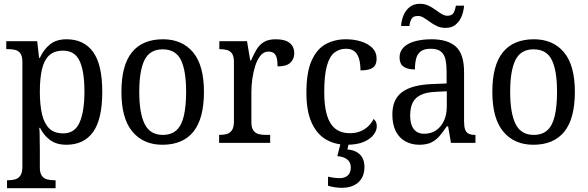

<svg xmlns="http://www.w3.org/2000/svg" viewBox="-20 -753 3101 1012"><path d="M17 239V197H24Q44 197 61 192Q78 187 88 171.5Q98 156 98 125V-426Q98 -456 88 -470.5Q78 -485 61.5 -489.5Q45 -494 25 -494H13V-536H176L186 -448H190Q210 -492 243.5 -519Q277 -546 331 -546Q422 -546 470.5 -479.5Q519 -413 519 -269Q519 -124 470.5 -57Q422 10 330 10Q278 10 244.5 -14.5Q211 -39 191 -79H187Q189 -62 189 -41.5Q189 -21 189.5 -1.5Q190 18 190 34V130Q190 159 200.5 173.5Q211 188 228 192.5Q245 197 265 197H273V239ZM314 -50Q374 -50 399.5 -107.5Q425 -165 425 -271Q425 -378 399.5 -432Q374 -486 313 -486Q266 -486 239.5 -461.5Q213 -437 201.5 -389Q190 -341 190 -270Q190 -200 201.5 -151Q213 -102 239.5 -76Q266 -50 314 -50Z M836 10Q736 10 678 -59Q620 -128 620 -269Q620 -409 675.5 -477.5Q731 -546 839 -546Q940 -546 997.5 -477.5Q1055 -409 1055 -269Q1055 -128 999.5 -59Q944 10 836 10ZM838 -42Q884 -42 911 -67.5Q938 -93 949.5 -144Q961 -195 961 -269Q961 -381 933.5 -437Q906 -493 837 -493Q770 -493 742 -437Q714 -381 714 -269Q714 -157 742.5 -99.5Q771 -42 838 -42Z M1135 0V-42H1138Q1160 -42 1176.5 -47Q1193 -52 1203 -67.5Q1213 -83 1213 -114V-426Q1213 -456 1203 -470.5Q1193 -485 1176 -489.5Q1159 -494 1139 -494H1136V-536H1282L1299 -434H1303Q1316 -464 1331 -490Q1346 -516 1370 -531Q1394 -546 1433 -546Q1483 -546 1507 -526.5Q1531 -507 1531 -472Q1531 -442 1510.5 -422.5Q1490 -403 1443 -403Q1443 -431 1438.5 -448Q1434 -465 1423.5 -473Q1413 -481 1394 -481Q1370 -481 1353 -460Q1336 -439 1325.5 -406.5Q1315 -374 1310 -337.5Q1305 -301 1305 -270V-109Q1305 -80 1315.5 -65.5Q1326 -51 1342.5 -46.5Q1359 -42 1379 -42H1404V0Z M1807 10Q1746 10 1698 -18Q1650 -46 1622.5 -106.5Q1595 -167 1595 -265Q1595 -372 1622.5 -433.5Q1650 -495 1697 -520.5Q1744 -546 1803 -546Q1846 -546 1883 -534.5Q1920 -523 1942.5 -500.5Q1965 -478 1965 -444Q1965 -421 1956 -407.5Q1947 -394 1928 -388Q1909 -382 1880 -382Q1880 -414 1873.5 -439.5Q1867 -465 1850.5 -480.5Q1834 -496 1803 -496Q1769 -496 1743 -476Q1717 -456 1703 -406Q1689 -356 1689 -266Q1689 -195 1703 -147Q1717 -99 1747 -75Q1777 -51 1825 -51Q1855 -51 1879.5 -61Q1904 -71 1921.5 -88Q1939 -105 1949 -126Q1957 -120 1961.5 -110.5Q1966 -101 1966 -87Q1966 -65 1949 -42.5Q1932 -20 1897 -5Q1862 10 1807 10ZM1780 237Q1765 237 1745 234Q1725 231 1709 226V178Q1725 182 1741.5 184Q1758 186 1770 186Q1798 186 1813.5 171.5Q1829 157 1829 130Q1829 101 1809 86.5Q1789 72 1758 70L1778 -9H1821L1811 35Q1841 37 1861 49Q1881 61 1891 80.5Q1901 100 1901 127Q1901 179 1869 208Q1837 237 1780 237Z M2190 10Q2150 10 2117.5 -7.5Q2085 -25 2066.5 -60.5Q2048 -96 2048 -150Q2048 -230 2100 -268Q2152 -306 2258 -310L2334 -313V-373Q2334 -410 2328.5 -437.5Q2323 -465 2305 -480.5Q2287 -496 2250 -496Q2216 -496 2198 -482.5Q2180 -469 2173.5 -444.5Q2167 -420 2167 -387Q2127 -387 2106.5 -402Q2086 -417 2086 -450Q2086 -483 2108.5 -504.5Q2131 -526 2169 -536Q2207 -546 2255 -546Q2340 -546 2383 -507Q2426 -468 2426 -373V-114Q2426 -86 2431.5 -70.5Q2437 -55 2450 -48.5Q2463 -42 2483 -42H2486V0H2357L2342 -87H2335Q2316 -59 2297.5 -37Q2279 -15 2254 -2.5Q2229 10 2190 10ZM2215 -48Q2252 -48 2278.5 -66Q2305 -84 2320 -116.5Q2335 -149 2335 -191V-272L2277 -269Q2226 -267 2196.5 -252Q2167 -237 2154.5 -210.5Q2142 -184 2142 -145Q2142 -114 2150 -92.5Q2158 -71 2174.5 -59.5Q2191 -48 2215 -48ZM2328 -606Q2303 -606 2283 -615.5Q2263 -625 2246 -637.5Q2229 -650 2213.5 -659.5Q2198 -669 2183 -669Q2157 -669 2148.5 -652.5Q2140 -636 2138 -616H2094Q2096 -646 2107 -672.5Q2118 -699 2139.5 -716Q2161 -733 2194 -733Q2218 -733 2238 -723.5Q2258 -714 2275 -701.5Q2292 -689 2307.5 -679.5Q2323 -670 2338 -670Q2363 -670 2371.5 -686.5Q2380 -703 2383 -723H2426Q2424 -693 2413 -666.5Q2402 -640 2381.5 -623Q2361 -606 2328 -606Z M2791 10Q2691 10 2633 -59Q2575 -128 2575 -269Q2575 -409 2630.5 -477.5Q2686 -546 2794 -546Q2895 -546 2952.5 -477.5Q3010 -409 3010 -269Q3010 -128 2954.5 -59Q2899 10 2791 10ZM2793 -42Q2839 -42 2866 -67.5Q2893 -93 2904.5 -144Q2916 -195 2916 -269Q2916 -381 2888.5 -437Q2861 -493 2792 -493Q2725 -493 2697 -437Q2669 -381 2669 -269Q2669 -157 2697.5 -99.5Q2726 -42 2793 -42Z"/></svg>

Font: Noto Serif Thai SemiCondensed
Style: Regular
Weight: 400
Width: 4
Designer: Monotype Design Team
Foundry: Monotype Imaging Inc.
Version: Version 2.002